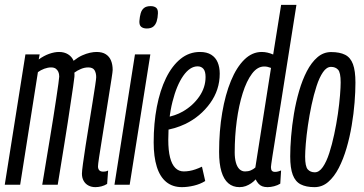

<svg xmlns="http://www.w3.org/2000/svg" viewBox="-25 -760 1496 790"><path d="M367.5 10Q351.3 10 338.8 3.3Q326.2 -3.3 319.2 -15.9Q312.1 -28.4 312.1 -45.4Q312.1 -55 316.3 -86.2Q320.5 -117.4 327.2 -160.4Q333.9 -203.4 341.5 -250Q349 -296.6 355.7 -338.1Q362.5 -379.6 366.6 -407.9Q370.8 -436.2 370.8 -442.3Q370.8 -459.7 363.9 -471.2Q356.9 -482.6 338.1 -482.6Q323 -482.6 308 -476.3Q292.9 -470 281 -461.1Q281.4 -457.8 281.5 -453.1Q281.5 -448.4 281.2 -444Q279.9 -431.2 275.8 -403.1Q271.6 -375 265.9 -336.9Q260.2 -298.9 253.8 -256.3Q247.4 -213.7 240.4 -171.9Q233.5 -130 227.8 -94Q222.1 -58 217.9 -33Q213.8 -8.1 212.5 0H148.8Q150.7 -10.8 155.3 -38.9Q159.9 -66.9 166.3 -105.6Q172.6 -144.4 180 -188.2Q187.4 -232 194.1 -274.9Q200.8 -317.9 206.4 -354.7Q212 -391.5 215.3 -415.7Q218.7 -439.9 218.7 -445Q218.7 -456.3 215 -464.5Q211.2 -472.7 204.2 -477.7Q197.2 -482.6 184.9 -482.6Q171.9 -482.6 157.2 -477.2Q142.6 -471.7 131 -463.2L58 0H-5.4L79.6 -536.2H138.2L134.3 -515.4Q156 -531 177.6 -538.6Q199.2 -546.2 217.9 -546.2Q239.4 -546.2 255.1 -536.5Q270.8 -526.7 277.8 -509.9Q296 -524.4 312.9 -532Q329.8 -539.6 345 -542.9Q360.3 -546.2 372.1 -546.2Q396 -546.2 410.5 -536.7Q425.1 -527.3 431.8 -510.7Q438.6 -494.1 438.6 -472.2Q438.6 -465.9 434 -436.5Q429.5 -407.1 422.6 -364.4Q415.7 -321.7 408.4 -274.7Q401 -227.6 394.1 -185Q387.2 -142.5 382.7 -112.8Q378.2 -83 378.2 -75.3Q378.2 -65.3 383.4 -59.5Q388.6 -53.8 399.8 -53.8Q403.9 -53.8 408.5 -54.5Q413 -55.2 419.9 -58.3L415.8 -3.3Q404.9 3.6 392.2 6.8Q379.6 10 367.5 10Z M446 0 530.3 -536.2H593.6L508.6 0ZM594.7 -734.8Q609.3 -734.8 617.4 -728.2Q625.5 -721.6 624.8 -705.1Q624.1 -686.3 619.7 -672.3Q615.2 -658.2 605.7 -650.5Q596.2 -642.8 578.7 -642.8Q564.5 -642.8 556.1 -649.6Q547.8 -656.3 548.5 -672.8Q549.9 -692 554 -705.8Q558.1 -719.7 567.8 -727.3Q577.4 -734.8 594.7 -734.8Z M657.3 -276.9Q676 -280 693.9 -286.2Q711.7 -292.3 727.6 -301.4Q769.2 -325.5 795 -362.9Q820.8 -400.3 820.8 -443.2Q820.8 -466.5 811.9 -476.8Q803.1 -487 788.1 -487Q756.5 -487 729.1 -448.2Q701.8 -409.4 684.6 -341.1Q667.4 -272.8 667.4 -184.5Q667.4 -141 674.7 -112.2Q682 -83.4 696.3 -69.1Q710.6 -54.7 730.9 -54.7Q742.5 -54.7 754.4 -56.7Q766.4 -58.7 779.2 -63.2Q792.1 -67.6 806 -74.2L819.4 -15.2Q799.2 -2.5 772.9 3.8Q746.7 10 723.7 10Q685.3 10 659.2 -11.2Q633.1 -32.5 620.2 -73.8Q607.3 -115.1 607.3 -174.2Q607.3 -252.6 620.3 -320.3Q633.3 -388.1 658 -438.7Q682.8 -489.3 718 -517.8Q753.2 -546.2 797.9 -546.2Q825.9 -546.2 844 -534.9Q862.1 -523.6 870.6 -503.5Q879.1 -483.3 879.1 -457.1Q879.1 -389.9 839.4 -335.1Q799.7 -280.3 738.1 -250.2Q716.3 -239.8 692.8 -232.9Q669.3 -226.1 646.2 -222.9Z M1075.8 10Q1063.1 10 1054.1 6.5Q1045.1 3.1 1038.6 -4.2Q1032.1 -11.4 1026.9 -21.9Q1019.3 -13.3 1008.9 -6.1Q998.5 1.1 986.4 5.6Q974.4 10 960.5 10Q933 10 914.4 -6Q895.7 -22 886.1 -54.1Q876.5 -86.1 876.5 -134.9Q876.5 -221.5 889.3 -296.3Q902 -371.1 925.2 -427.3Q948.4 -483.5 980.5 -514.9Q1012.6 -546.2 1051.6 -546.2Q1063.8 -546.2 1075.2 -543.6Q1086.7 -541 1099 -535.7L1131.7 -740H1194.7Q1181.6 -655.8 1169.8 -582.6Q1158 -509.5 1148.4 -447.4Q1138.8 -385.3 1130.5 -334.1Q1122.1 -282.8 1115.7 -242.1Q1109.3 -201.4 1104.4 -170.4Q1099.5 -139.4 1096.1 -118.3Q1092.7 -97.1 1091.3 -85.9Q1089.8 -74.8 1089.8 -72.5Q1089.8 -62.3 1093.7 -57.5Q1097.7 -52.8 1106.7 -52.8Q1112.9 -52.8 1119.4 -54.5Q1125.8 -56.3 1131.6 -58.6L1128.2 -4.3Q1117.3 2.5 1102.9 6.3Q1088.5 10 1075.8 10ZM983.4 -54.6Q996.5 -54.6 1006.9 -59Q1017.4 -63.5 1025.6 -70.7L1090.1 -480.6Q1081.9 -483.7 1075.7 -485Q1069.5 -486.4 1062 -486.4Q1034.1 -486.4 1011.9 -456.8Q989.6 -427.2 973.6 -376.6Q957.7 -326.1 949.2 -263.1Q940.7 -200.1 940.7 -132.5Q940.7 -109.5 945.5 -91.6Q950.3 -73.7 960 -64.1Q969.8 -54.6 983.4 -54.6Z M1269 10Q1234.5 10 1212.3 -1.4Q1190.1 -12.8 1179.6 -40.6Q1169.1 -68.4 1169.1 -116.5Q1169.1 -152.9 1172.8 -198.3Q1176.4 -243.6 1184.5 -292.1Q1192.6 -340.5 1205.8 -385.8Q1219 -431.1 1237.6 -467Q1256.3 -503 1281.1 -524.4Q1305.9 -545.8 1337.6 -545.8Q1372.8 -545.8 1395 -534.6Q1417.2 -523.4 1427.3 -496Q1437.5 -468.7 1437.5 -420Q1437.5 -383.5 1433.9 -337.9Q1430.3 -292.2 1422.1 -243.8Q1414 -195.3 1400.8 -150.3Q1387.7 -105.4 1369 -69.1Q1350.3 -32.8 1325.5 -11.4Q1300.8 10 1269 10ZM1270.3 -51Q1288.3 -51 1303.3 -72.7Q1318.3 -94.4 1329.8 -130Q1341.3 -165.5 1350.2 -207.5Q1359.2 -249.5 1365.3 -291.5Q1371.3 -333.5 1374 -367.8Q1376.7 -402.1 1376.7 -420.7Q1376.7 -461.9 1365.9 -473.3Q1355.2 -484.8 1337 -484.8Q1318.9 -484.8 1304 -463.1Q1289 -441.4 1277.5 -405.8Q1266 -370.3 1257 -328.3Q1248.1 -286.3 1242 -244.3Q1235.9 -202.3 1233.2 -168.5Q1230.5 -134.7 1230.5 -115.7Q1230.5 -75 1241.3 -63Q1252.1 -51 1270.3 -51Z"/></svg>

Font: Georama
Style: Italic
Weight: 400
Width: 2
Italic angle: -9°
Designer: Jean-Baptiste Levee
Foundry: Production Type
Version: Version 1.000